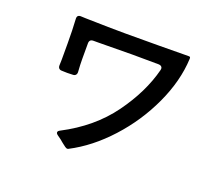

<svg xmlns="http://www.w3.org/2000/svg" viewBox="-118 -876 1237 1069"><g transform="rotate(20 500.0 -341.5)"><path d="M841 -686Q835 -553 770.5 -413.5Q706 -274 602 -160Q498 -46 378 16Q374 18 372 18Q366 18 357.5 12Q349 6 343 1Q337 -4 334 -6Q321 -18 299 -33Q287 -41 287 -49Q287 -57 299 -63Q472 -153 573 -292Q674 -431 710 -572Q711 -575 711 -580Q711 -588 705 -593Q699 -598 689 -598L532 -599Q478 -599 330 -597H303Q279 -597 279 -573V-480Q279 -448 282 -406Q283 -394 277 -387Q271 -380 260 -380L227 -379L194 -380Q184 -380 178 -386Q172 -392 172 -403L173 -438V-534Q173 -612 169 -677Q167 -703 193 -701L218 -700Q370 -696 458 -696Q671 -696 829 -698Q837 -698 839 -696Q841 -694 841 -686Z"/></g></svg>

Font: Shippori Gochic B2 Bold
Style: Regular
Weight: 700
Designer: FONTDASU
Foundry: FONTDASU / Google Inc. / but / Adobe
Version: Version 1.130